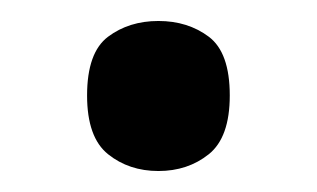

<svg xmlns="http://www.w3.org/2000/svg" viewBox="-20 -447 302 183"><path d="M131 -284Q103 -284 83 -300Q63 -316 63 -356Q63 -397 83 -412Q103 -427 131 -427Q159 -427 179 -412Q199 -397 199 -356Q199 -316 179 -300Q159 -284 131 -284Z"/></svg>

Font: Noto Serif NP Hmong Medium
Style: Regular
Weight: 500
Designer: Dalton Maag Ltd
Foundry: Dalton Maag Ltd
Version: Version 1.001; ttfautohint (v1.8.4.7-5d5b)